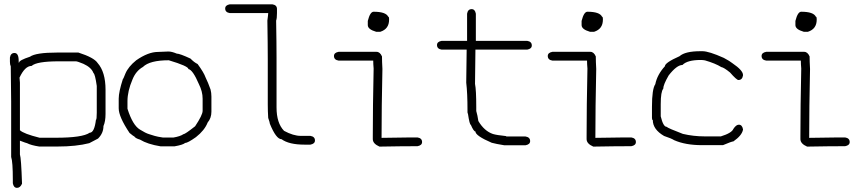

<svg xmlns="http://www.w3.org/2000/svg" viewBox="-20 -696 4040 898"><path d="M346.7 -450.2Q419.9 -426.8 436.5 -401.4Q473.6 -359.4 473.6 -276.4V-163.1Q473.6 -127.9 463.9 -106.4Q463.9 -73.2 438.5 -47.9L397.5 -26.4Q336.4 -10.7 249 -10.7H163.1Q125 -16.6 106.4 -26.4Q103.5 -26.4 73.2 -38.1V26.4Q79.1 43.9 83 163.1Q74.7 182.6 59.6 182.6Q43.9 182.6 40 161.1V145.5Q40 60.1 32.2 38.1V-221.7Q32.2 -281.7 30.3 -385.7Q26.4 -393.6 26.4 -407.2V-426.8Q29.8 -448.2 47.9 -448.2Q67.4 -448.2 67.4 -411.1V-403.3H69.3Q69.3 -414.1 120.1 -430.7Q147.5 -450.2 247.1 -450.2ZM71.3 -333 73.2 -309.6V-86.9Q90.8 -70.3 165 -51.8H241.2Q365.7 -51.8 399.4 -75.2Q421.4 -75.2 428.7 -135.7Q432.6 -135.7 432.6 -168.9V-293.9Q424.8 -349.6 417 -354.5Q407.7 -380.4 370.1 -397.5Q341.8 -409.2 335 -409.2H254.9Q151.4 -409.2 127.9 -387.7Q96.7 -387.7 71.3 -333Z M767.6 -455.1Q783.7 -455.1 806.6 -445.3Q820.8 -445.3 871.1 -421.9Q887.2 -404.8 904.3 -396.5Q933.6 -356.4 941.4 -334Q953.1 -310.5 964.8 -277.3Q968.8 -261.7 968.8 -244.1V-173.8Q968.8 -143.6 951.2 -123Q937 -86.4 896.5 -54.7Q857.9 -27.3 845.7 -27.3Q835.9 -18.6 796.9 -11.7H730.5Q669.9 -21.5 634.8 -43Q613.8 -48.8 607.4 -58.6Q604.5 -58.6 585.9 -74.2Q535.2 -149.9 535.2 -189.5V-234.4Q535.2 -266.1 554.7 -326.2Q556.6 -326.2 566.4 -351.6Q580.1 -384.3 617.2 -414.1Q673.3 -453.1 718.8 -453.1Q756.3 -455.1 767.6 -455.1ZM576.2 -222.7V-187.5Q600.6 -109.9 634.8 -89.8Q661.1 -73.2 677.7 -68.4L703.1 -60.5Q715.8 -56.6 742.2 -52.7H791Q822.8 -58.1 837.9 -68.4Q845.7 -68.4 892.6 -105.5Q927.7 -158.2 927.7 -177.7V-234.4Q927.7 -268.1 910.2 -302.7Q881.8 -369.1 861.3 -373Q861.3 -386.7 769.5 -414.1Q680.2 -414.1 648.4 -382.8Q615.7 -364.3 599.6 -324.2Q576.2 -269.5 576.2 -222.7Z M1054.7 -675.8H1253.9Q1275.4 -672.4 1275.4 -654.3V-634.8Q1275.4 -609.4 1271.5 -599.6Q1273.4 -491.2 1273.4 -425.8V-193.4Q1273.4 -120.1 1308.6 -84Q1352.1 -60.5 1386.7 -60.5H1431.6Q1453.1 -57.1 1453.1 -39.1Q1453.1 -23.4 1431.6 -19.5H1404.3Q1331.5 -19.5 1296.9 -44.9Q1271.5 -44.9 1242.2 -117.2Q1242.2 -122.1 1234.4 -144.5Q1232.4 -176.3 1232.4 -207V-418Q1232.4 -487.3 1230.5 -599.6Q1234.4 -628.4 1234.4 -634.8H1054.7Q1033.2 -638.2 1033.2 -656.2Q1033.2 -671.9 1054.7 -675.8Z M1727.5 -641.1Q1784.7 -641.1 1795.9 -617.7Q1799.8 -617.7 1799.8 -607.9V-604Q1799.8 -560.5 1758.8 -547.4H1739.3Q1700.2 -558.6 1700.2 -578.6V-598.1Q1710.9 -641.1 1727.5 -641.1ZM1563.5 -453.6H1741.2Q1757.3 -453.6 1766.6 -432.1Q1766.6 -408.2 1768.6 -373.5Q1764.6 -191.4 1764.6 -51.3H1766.6Q1853 -53.2 1901.4 -53.2H1932.6Q1954.1 -49.8 1954.1 -31.7Q1954.1 -16.1 1932.6 -12.2H1922.9Q1859.4 -12.2 1754.9 -10.3Q1723.6 -23.9 1723.6 -45.4V-61Q1723.6 -196.3 1727.5 -375.5Q1725.6 -397 1725.6 -412.6H1563.5Q1542 -416 1542 -434.1Q1542 -449.7 1563.5 -453.6Z M2186 -653.3Q2201.7 -653.3 2205.6 -631.8V-504.9H2445.8Q2467.3 -501.5 2467.3 -483.4Q2467.3 -467.8 2445.8 -463.9H2203.6Q2201.7 -331.1 2201.7 -303.7Q2207.5 -275.4 2207.5 -194.3V-176.8Q2213.4 -157.2 2217.3 -129.9Q2245.1 -83 2285.6 -69.3Q2302.7 -64 2346.2 -59.6Q2346.2 -57.6 2352.1 -57.6H2438Q2459.5 -54.2 2459.5 -36.1Q2459.5 -20.5 2438 -16.6H2338.4Q2299.3 -22.9 2279.8 -28.3Q2203.6 -61 2203.6 -81.1Q2195.3 -81.1 2182.1 -112.3Q2176.3 -112.3 2168.5 -165Q2166.5 -165 2166.5 -172.9V-180.7Q2166.5 -260.3 2160.6 -309.6Q2160.6 -341.8 2162.6 -463.9H2045.4Q2023.9 -467.3 2023.9 -485.4Q2023.9 -501 2045.4 -504.9H2164.6V-631.8Q2168 -653.3 2186 -653.3Z M2727.5 -641.1Q2784.7 -641.1 2795.9 -617.7Q2799.8 -617.7 2799.8 -607.9V-604Q2799.8 -560.5 2758.8 -547.4H2739.3Q2700.2 -558.6 2700.2 -578.6V-598.1Q2710.9 -641.1 2727.5 -641.1ZM2563.5 -453.6H2741.2Q2757.3 -453.6 2766.6 -432.1Q2766.6 -408.2 2768.6 -373.5Q2764.6 -191.4 2764.6 -51.3H2766.6Q2853 -53.2 2901.4 -53.2H2932.6Q2954.1 -49.8 2954.1 -31.7Q2954.1 -16.1 2932.6 -12.2H2922.9Q2859.4 -12.2 2754.9 -10.3Q2723.6 -23.9 2723.6 -45.4V-61Q2723.6 -196.3 2727.5 -375.5Q2725.6 -397 2725.6 -412.6H2563.5Q2542 -416 2542 -434.1Q2542 -449.7 2563.5 -453.6Z M3255.9 -456.5H3265.6Q3295.4 -456.5 3365.2 -425.3Q3394.5 -409.7 3406.2 -399.9Q3455.1 -366.7 3455.1 -345.2V-343.3Q3451.7 -321.8 3433.6 -321.8Q3425.3 -321.8 3394.5 -356.9Q3365.7 -380.4 3353.5 -382.3Q3326.2 -399.4 3277.3 -413.6Q3267.1 -415.5 3257.8 -415.5Q3194.3 -415.5 3171.9 -392.1Q3145.5 -392.1 3107.4 -343.3Q3082 -299.3 3082 -280.8Q3070.3 -267.6 3070.3 -208.5V-151.9Q3082 -103 3097.7 -103Q3104.5 -96.2 3173.8 -69.8Q3223.6 -58.1 3275.4 -58.1H3351.6Q3402.3 -73.7 3410.2 -93.3Q3422.9 -112.8 3435.5 -112.8Q3451.2 -112.8 3455.1 -91.3V-89.4Q3449.7 -62 3410.2 -34.7Q3402.8 -34.7 3361.3 -17.1H3263.7Q3185.5 -17.1 3132.8 -40.5Q3121.1 -48.3 3085.9 -60.1Q3033.2 -90.8 3033.2 -134.3Q3029.8 -134.3 3029.3 -144V-196.8Q3029.3 -279.8 3044.9 -302.2Q3053.7 -346.7 3089.8 -386.2Q3089.8 -402.8 3158.2 -433.1Q3184.6 -456.5 3255.9 -456.5Z M3727.5 -641.1Q3784.7 -641.1 3795.9 -617.7Q3799.8 -617.7 3799.8 -607.9V-604Q3799.8 -560.5 3758.8 -547.4H3739.3Q3700.2 -558.6 3700.2 -578.6V-598.1Q3710.9 -641.1 3727.5 -641.1ZM3563.5 -453.6H3741.2Q3757.3 -453.6 3766.6 -432.1Q3766.6 -408.2 3768.6 -373.5Q3764.6 -191.4 3764.6 -51.3H3766.6Q3853 -53.2 3901.4 -53.2H3932.6Q3954.1 -49.8 3954.1 -31.7Q3954.1 -16.1 3932.6 -12.2H3922.9Q3859.4 -12.2 3754.9 -10.3Q3723.6 -23.9 3723.6 -45.4V-61Q3723.6 -196.3 3727.5 -375.5Q3725.6 -397 3725.6 -412.6H3563.5Q3542 -416 3542 -434.1Q3542 -449.7 3563.5 -453.6Z"/></svg>

Font: CEF Fonts CJK Mono
Style: Regular
Weight: 400
Designer: PartyBoss (派对大魔王)
Version: Release 2.25